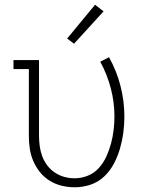

<svg xmlns="http://www.w3.org/2000/svg" viewBox="-20 -784 640 812"><path d="M296 8Q268 8 241 1.5Q214 -5 190.5 -19.5Q167 -34 149.5 -55.5Q132 -77 121 -102.5Q110 -128 106 -155Q102 -182 102 -210V-492H37V-530H145V-210Q145 -188 148 -166Q151 -144 158.5 -123.5Q166 -103 179.5 -85Q193 -67 211.5 -54.5Q230 -42 251.5 -36Q273 -30 295 -30Q324 -30 351.5 -41Q379 -52 398.5 -74Q418 -96 430 -122.5Q442 -149 449.5 -177Q457 -205 460.5 -234Q464 -263 464 -292Q464 -352 448.5 -411Q433 -470 404 -523L441 -542Q473 -485 489.5 -421Q506 -357 506 -291Q506 -257 501.5 -223Q497 -189 487.5 -156Q478 -123 462 -92.5Q446 -62 421 -38Q396 -14 363 -3Q330 8 296 8ZM293 -599 264 -621 382 -764 418 -736Z"/></svg>

Font: Iosevka Curly Slab XLtEx
Style: Regular
Weight: 200
Width: 7
Monospace: yes
Designer: Belleve Invis
Foundry: Belleve Invis
Version: Version 11.1.0; ttfautohint (v1.8.3)